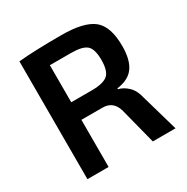

<svg xmlns="http://www.w3.org/2000/svg" viewBox="-160 -837 949 974"><g transform="rotate(-30 314.5 -349.5)"><path d="M531 -216 593 0H460L405 -214Q386 -276 325 -276H201V0H77V-690Q166 -699 328 -699Q459 -699 513.5 -655.5Q568 -612 568 -497Q568 -417 538 -374.5Q508 -332 439 -323V-318Q469 -311 495 -286Q521 -261 531 -216ZM325 -379Q392 -380 416.5 -403Q441 -426 441 -489Q441 -552 416.5 -574Q392 -596 325 -596H201V-379Z"/></g></svg>

Font: Exo 2 Semi Bold
Style: Regular
Weight: 600
Designer: Natanael Gama
Version: Version 1.001;PS 001.001;hotconv 1.0.88;makeotf.lib2.5.64775